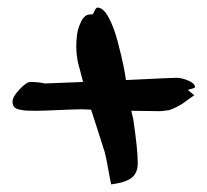

<svg xmlns="http://www.w3.org/2000/svg" viewBox="-20 -576 546 506"><path d="M343 -146Q343 -120 327 -107.5Q311 -95 273 -90Q270 -103 265 -131.5Q260 -160 256 -175Q241 -222 234 -244Q227 -266 220 -287Q217 -287 208.5 -287.5Q200 -288 196 -288Q178 -288 135.5 -286Q93 -284 74 -284Q58 -284 50 -284.5Q42 -285 32 -287Q22 -289 17.5 -294Q13 -299 13 -308Q13 -321 31.5 -340.5Q50 -360 60 -360Q81 -360 98 -356L199 -360Q196 -371 192 -386.5Q188 -402 186 -409.5Q184 -417 182.5 -429.5Q181 -442 181 -455Q181 -468 183 -484.5Q185 -501 194 -519.5Q203 -538 218 -538H223Q225 -538 229 -547Q233 -556 237 -556Q252 -556 266 -530.5Q280 -505 290 -467Q300 -429 305 -404.5Q310 -380 312 -365Q434 -371 445 -371Q459 -371 476.5 -363.5Q494 -356 494 -346Q494 -344 475 -339L492 -325Q488 -322 478.5 -315.5Q469 -309 466 -306.5Q463 -304 455.5 -299.5Q448 -295 444.5 -293.5Q441 -292 434.5 -289Q428 -286 423.5 -285.5Q419 -285 412.5 -284Q406 -283 399 -283Q393 -283 368 -283.5Q343 -284 326 -284L331 -263Q343 -183 343 -146Z"/></svg>

Font: Because We Create
Style: Regular
Weight: 400
Designer: Liz Wetzel, Aaron Williamson, Russ McMullin
Foundry: Red Hat
Version: Version 1.000